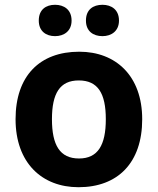

<svg xmlns="http://www.w3.org/2000/svg" viewBox="-20 -772 659 802"><path d="M142 -686C142 -642 172 -621 210 -621C247 -621 279 -642 279 -686C279 -732 247 -752 210 -752C172 -752 142 -732 142 -686ZM339 -686C339 -642 369 -621 408 -621C445 -621 477 -642 477 -686C477 -732 445 -752 408 -752C369 -752 339 -732 339 -686ZM574 -274C574 -455 464 -556 311 -556C146 -556 45 -455 45 -274C45 -92 155 10 308 10C472 10 574 -92 574 -274ZM197 -274C197 -382 230 -436 309 -436C389 -436 422 -382 422 -274C422 -166 389 -110 310 -110C230 -110 197 -166 197 -274Z"/></svg>

Font: Noto Sans Bassa Vah
Style: Bold
Weight: 700
Designer: Monotype Design Team
Foundry: Monotype Imaging Inc.
Version: Version 2.002